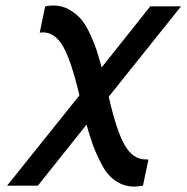

<svg xmlns="http://www.w3.org/2000/svg" viewBox="-20 -503 681 701"><path d="M5.9 174.8 270 -154.8Q240.2 -280.8 210.7 -332.8Q181.2 -384.8 136.2 -384.8Q134.3 -384.8 130.6 -384.3Q127 -383.8 125 -383.8L145 -480Q160.2 -482.9 175.8 -482.9Q208 -482.9 235.1 -466.6Q262.2 -450.2 279.1 -429.2Q295.9 -408.2 311 -374Q326.2 -339.8 333 -318.8Q339.8 -297.9 348.1 -268.1Q350.1 -260.3 351.1 -256.8L528.8 -480H641.1L377 -149.9Q404.8 -26.9 434.8 26.1Q464.8 79.1 512.2 79.1H522L502 174.8Q486.8 177.7 471.2 178.2Q433.1 178.2 403.1 158.2Q373 138.2 352.5 99.6Q332 61 320.6 30Q309.1 -1 295.9 -47.9L118.2 174.8Z"/></svg>

Font: CMU Bright
Style: SemiBoldOblique
Weight: 600
Italic angle: -12°
Version: Version 0.7.0